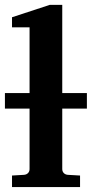

<svg xmlns="http://www.w3.org/2000/svg" viewBox="-20 -760 373 780"><path d="M232.9 -318.8V-73.2Q232.9 -63.5 239 -57.1Q245.1 -50.8 254.9 -49.8L305.2 -46.9V0H28.8V-46.9L78.1 -49.8Q87.9 -50.8 94 -57.1Q100.1 -63.5 100.1 -73.2V-318.8H0V-381.8H100.1V-648.9H28.8V-689.9L182.1 -740.2H232.9V-381.8H333V-318.8Z"/></svg>

Font: Charis SIL Eur
Style: Bold
Weight: 700
Foundry: SIL International
Version: Version 5.000